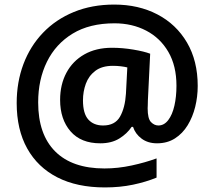

<svg xmlns="http://www.w3.org/2000/svg" viewBox="-20 -734 938 840"><path d="M845 -358Q845 -311 834 -266.5Q823 -222 801 -186Q779 -150 745.5 -128.5Q712 -107 667 -107Q627 -107 599.5 -127.5Q572 -148 562 -179H556Q536 -149 502 -128Q468 -107 419 -107Q334 -107 288.5 -159.5Q243 -212 243 -297Q243 -364 270.5 -415.5Q298 -467 349 -496Q400 -525 470 -525Q516 -525 563.5 -517Q611 -509 637 -499L627 -295Q627 -282 626.5 -272.5Q626 -263 626 -260Q626 -215 640.5 -200Q655 -185 673 -185Q698 -185 716 -208.5Q734 -232 743 -271.5Q752 -311 752 -359Q752 -446 716.5 -507Q681 -568 619.5 -600Q558 -632 481 -632Q372 -632 298 -587Q224 -542 185.5 -464Q147 -386 147 -286Q147 -146 221.5 -71.5Q296 3 437 3Q496 3 556 -10Q616 -23 665 -41V43Q619 62 562 74Q505 86 439 86Q317 86 231 42Q145 -2 99 -84.5Q53 -167 53 -283Q53 -375 82.5 -453.5Q112 -532 168 -590.5Q224 -649 303 -681.5Q382 -714 480 -714Q586 -714 668.5 -671Q751 -628 798 -548Q845 -468 845 -358ZM343 -295Q343 -237 366.5 -211Q390 -185 431 -185Q483 -185 505 -223.5Q527 -262 531 -324L537 -439Q525 -442 508.5 -444Q492 -446 474 -446Q426 -446 397 -424Q368 -402 355.5 -367.5Q343 -333 343 -295Z"/></svg>

Font: Noto Sans Gujarati SemiBold
Style: Regular
Weight: 600
Designer: Jelle Bosma - Monotype Design Team, Universal Thirst
Foundry: Monotype Imaging Inc.
Version: Version 2.106; ttfautohint (v1.8.4.7-5d5b)